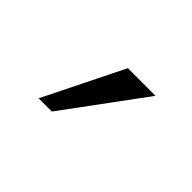

<svg xmlns="http://www.w3.org/2000/svg" viewBox="-43 -721 216 216"><g transform="rotate(45 65.5 -612.5)"><path d="M42 -565H21L68 -660H112Z"/></g></svg>

Font: Tajawal ExtraLight
Style: Regular
Weight: 275
Designer: Boutros Fonts
Foundry: Created by Boutros International 2017
Version: Version 1.700